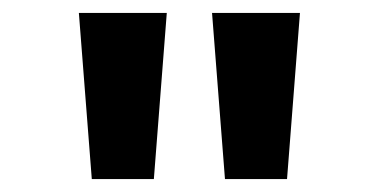

<svg xmlns="http://www.w3.org/2000/svg" viewBox="-20 -749 586 297"><path d="M122 -472 102 -729H238L218 -472ZM328 -472 308 -729H444L424 -472Z"/></svg>

Font: Noto Sans Gurmukhi
Style: Bold
Weight: 700
Designer: Jelle Bosma - Monotype Design Team
Foundry: Monotype Imaging Inc.
Version: Version 2.004; ttfautohint (v1.8.4.7-5d5b)